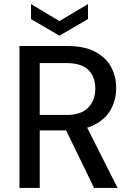

<svg xmlns="http://www.w3.org/2000/svg" viewBox="-20 -927 651 947"><path d="M76 0V-700H313Q396 -700 449 -672Q502 -644 527.5 -597.5Q553 -551 553 -492Q553 -436 527.5 -388.5Q502 -341 448 -312.5Q394 -284 310 -284H176V0ZM444 0 293 -311H403L560 0ZM176 -360H307Q381 -360 415.5 -396.5Q450 -433 450 -490Q450 -548 416 -582Q382 -616 306 -616H176ZM273 -751 133 -833V-907L273 -823L414 -907V-833Z"/></svg>

Font: DM Sans 9pt Medium
Style: Regular
Weight: 500
Version: Version 4.004;gftools[0.9.30]